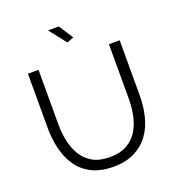

<svg xmlns="http://www.w3.org/2000/svg" viewBox="-161 -1044 1076 1176"><g transform="rotate(-20 377.5 -456.0)"><path d="M378 5Q294 5 236 -25Q178 -55 144 -105.5Q110 -156 94.5 -220Q79 -284 79 -352V-710H148V-352Q148 -297 159.5 -244Q171 -191 197 -149Q223 -107 267 -82.5Q311 -58 377 -58Q445 -58 489.5 -83.5Q534 -109 559.5 -151Q585 -193 596 -245.5Q607 -298 607 -352V-710H677V-352Q677 -281 661 -216Q645 -151 609.5 -102Q574 -53 517 -24Q460 5 378 5ZM285 -917H356L416 -824L372 -807Z"/></g></svg>

Font: Raleway Thin
Style: Regular
Weight: 400
Version: Version 4.026